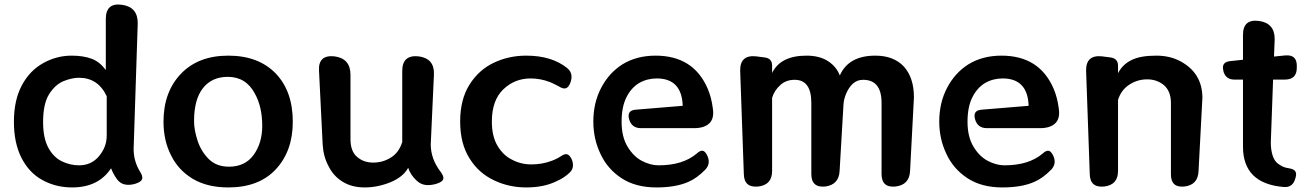

<svg xmlns="http://www.w3.org/2000/svg" viewBox="-20 -811 5753 842"><path d="M296 11Q224 11 165 -22Q108 -53 74 -119Q41 -184 41 -277Q41 -372 76 -437Q110 -501 169 -534Q228 -567 294 -567Q346 -567 383 -553Q417 -540 444 -504V-728Q444 -800 515 -790Q585 -780 584 -708L566 -158Q566 -105 593 -60Q607 -39 603.5 -26.5Q600 -14 576 -6Q552 2 530 -1.5Q508 -5 493 -25Q476 -49 467 -73Q412 11 296 11ZM327 -86Q381 -86 414.5 -126.5Q448 -167 448 -216V-389Q410 -470 326 -470Q296 -470 259.5 -455.5Q223 -441 196 -399Q169 -357 169 -276Q169 -206 191.5 -164Q214 -122 250.5 -104Q287 -86 327 -86Z M981 11Q889 11 825 -27Q762 -65 730 -130Q697 -195 697 -277Q697 -408 774 -488Q850 -567 981 -567Q1113 -567 1189 -489Q1264 -411 1264 -277Q1264 -149 1190 -69Q1116 11 981 11ZM984 -80Q1055 -80 1092.5 -132Q1130 -184 1130 -259Q1130 -342 1098 -400Q1059 -474 979 -474Q909 -474 870 -424.5Q831 -375 831 -280Q831 -241 846.5 -194Q862 -147 895.5 -113.5Q929 -80 984 -80Z M1579 11Q1522 11 1481 -15Q1441 -40 1420 -84Q1398 -125 1395 -178L1379 -501Q1375 -571 1446 -564Q1517 -555 1517 -483V-201Q1517 -147 1546 -123Q1574 -98 1617 -98Q1659 -98 1694 -120Q1729 -141 1744 -188V-500Q1744 -571 1815 -564Q1886 -555 1883 -484L1869 -178Q1869 -114 1912 -58Q1927 -38 1924 -26Q1921 -14 1897 -6Q1873 2 1850 0.5Q1827 -1 1808 -18Q1780 -44 1770 -75Q1748 -35 1693 -12Q1636 11 1579 11Z M2288 11Q2212 11 2147 -20Q2079 -52 2040 -115Q1998 -180 1998 -278Q1998 -375 2039 -440Q2080 -505 2146 -536Q2211 -567 2288 -567Q2400 -567 2468 -512Q2484 -498 2486 -481Q2488 -464 2480 -445Q2472 -426 2460 -423.5Q2448 -421 2431 -432Q2422 -437 2412.5 -441.5Q2403 -446 2392 -451Q2350 -467 2307 -467Q2237 -467 2187 -419Q2137 -371 2137 -278Q2137 -214 2161 -173Q2186 -130 2225 -111Q2264 -90 2310 -90Q2358 -90 2400 -106Q2422 -114 2440 -126Q2456 -137 2466.5 -134.5Q2477 -132 2486 -115Q2494 -98 2492.5 -81.5Q2491 -65 2476 -52Q2454 -31 2420 -16Q2365 11 2288 11Z M2859 11Q2767 11 2705 -30Q2643 -71 2613 -137Q2582 -202 2582 -278Q2582 -360 2616 -425Q2650 -491 2710 -529Q2772 -567 2855 -567Q3022 -567 3084 -421Q3092 -402 3097.5 -381Q3103 -360 3106 -336Q3113 -292 3091 -270.5Q3069 -249 3024 -249H2791Q2750 -249 2739 -288Q2728 -327 2768 -330L2974 -347Q2970 -467 2860 -467Q2818 -467 2783 -447Q2748 -426 2727 -384Q2706 -342 2706 -277Q2706 -211 2732 -168Q2758 -125 2794 -106Q2832 -86 2868 -86Q2975 -86 3036 -138Q3050 -151 3060.5 -150Q3071 -149 3080 -132Q3099 -96 3074 -68Q3036 -29 2998 -13Q2943 11 2859 11Z M3846 -360Q3846 -461 3765 -461Q3739 -461 3720 -444Q3702 -427 3691 -401Q3680 -375 3679 -352L3662 -61Q3659 -1 3599 7Q3538 13 3538 -48V-360Q3538 -461 3465 -461Q3428 -461 3403 -439Q3376 -415 3366 -382V-61Q3366 0 3305 7Q3243 13 3242 -48L3226 -501Q3225 -571 3295 -564L3334 -559Q3366 -555 3366 -523V-491Q3403 -567 3517 -567Q3574 -567 3611 -543Q3648 -519 3663 -480Q3701 -567 3819 -567Q3899 -567 3944 -519Q3988 -470 3988 -384L3971 -61Q3968 0 3907 7Q3846 13 3846 -48Z M4376 11Q4284 11 4222 -30Q4160 -71 4130 -137Q4099 -202 4099 -278Q4099 -360 4133 -425Q4167 -491 4227 -529Q4289 -567 4372 -567Q4539 -567 4601 -421Q4609 -402 4614.5 -381Q4620 -360 4623 -336Q4630 -292 4608 -270.5Q4586 -249 4541 -249H4308Q4267 -249 4256 -288Q4245 -327 4285 -330L4491 -347Q4487 -467 4377 -467Q4335 -467 4300 -447Q4265 -426 4244 -384Q4223 -342 4223 -277Q4223 -211 4249 -168Q4275 -125 4311 -106Q4349 -86 4385 -86Q4492 -86 4553 -138Q4567 -151 4577.5 -150Q4588 -149 4597 -132Q4616 -96 4591 -68Q4553 -29 4515 -13Q4460 11 4376 11Z M5115 -360Q5115 -410 5085 -437Q5054 -463 5011 -463Q4968 -463 4933 -440Q4897 -417 4883 -373V-61Q4883 0 4822 7Q4760 13 4759 -48L4743 -501Q4742 -571 4812 -564L4851 -559Q4883 -554 4883 -523V-490Q4903 -529 4943 -548Q4981 -567 5051 -567Q5112 -567 5159 -541Q5253 -489 5253 -382L5236 -59Q5233 0 5174 7Q5115 13 5115 -46Z M5609 9Q5431 -6 5431 -168V-462H5393Q5355 -462 5345 -499V-501Q5335 -539 5375 -543L5431 -549V-658Q5431 -729 5502 -719Q5571 -709 5570 -638L5567 -563L5617 -568Q5667 -572 5667 -523V-514Q5667 -462 5615 -462H5563L5553 -186Q5553 -152 5562 -126Q5571 -99 5597 -85Q5611 -76 5633 -73Q5652 -70 5659.5 -61Q5667 -52 5662 -33L5661 -30Q5650 13 5609 9Z"/></svg>

Font: MaokenZhuyuanTi
Style: Regular
Weight: 400
Designer: Fontworks Inc & LongZhuTi team: ZERO子、时光羊、荆南、频凡、刘鹏、Little White Dog、帆影Magmeta、奈白不弍、白日月球、ChaoTawei、雨三（排名不分先后）
Version: Version 1.000; 20230222